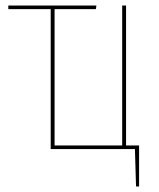

<svg xmlns="http://www.w3.org/2000/svg" viewBox="-20 -538 573 693"><path d="M482 -13V135H471L467 0H163V-505H10V-518H328L326 -505H177V-13H421V-518H435V-13Z"/></svg>

Font: Fira Sans Compressed Hair
Style: Regular
Weight: 100
Width: 1
Designer: bBox Type GmbH & Carrois Corporate GbR & Edenspiekermann AG
Foundry: bBox Type GmbH & Carrois Corporate GbR & Edenspiekermann AG
Version: Version 4.301